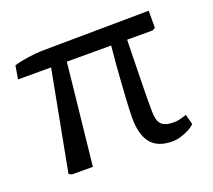

<svg xmlns="http://www.w3.org/2000/svg" viewBox="-98 -660 888 802"><g transform="rotate(-20 345.5 -259.5)"><path d="M541 14Q477 14 446.5 -23Q416 -60 416 -136Q416 -150 417 -174.5Q418 -199 420 -230.5Q422 -262 424.5 -298.5Q427 -335 430 -373.5Q433 -412 437 -450H240L192 0H99L86 -7L170 -450H23L33 -509Q45 -513 61.5 -516.5Q78 -520 95.5 -522.5Q113 -525 129 -526.5Q145 -528 155 -528L634 -533V-457L621 -450H508Q506 -362 505 -310.5Q504 -259 503.5 -230Q503 -201 503 -181Q503 -161 503 -136Q503 -93 518.5 -76Q534 -59 574 -59Q587 -59 598 -61.5Q609 -64 631 -71L643 -26Q632 -15 614.5 -6Q597 3 578 8.5Q559 14 541 14Z"/></g></svg>

Font: Literata Variable Black
Style: Regular
Weight: 900
Designer: Latin by Veronika Burian and Jose Scaglione. Greek by Irene Vlachou. Cyrillic by Vera Evstafieva.
Foundry: TypeTogether
Version: Version 3.021